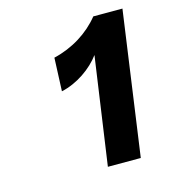

<svg xmlns="http://www.w3.org/2000/svg" viewBox="-73 -825 478 541"><g transform="rotate(-15 166.0 -555.0)"><path d="M177 -345H273L332 -765H247C214 -724 166 -694 111 -681L107 -584C153 -594 197 -625 222 -659Z"/></g></svg>

Font: Ronzino Medium
Style: Italic
Weight: 500
Italic angle: -7.99998°
Designer: Nunzio Mazzaferro
Foundry: Collletttivo
Version: Version 1.000;Glyphs 3.3 (3337)